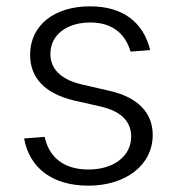

<svg xmlns="http://www.w3.org/2000/svg" viewBox="-20 -574 556 606"><path d="M392 -411 454 -416C432 -505 367 -554 264 -554C151 -554 75 -494 75 -401C75 -329 121 -279 213 -257L301 -237C363 -222 394 -190 394 -143C394 -81 339 -39 259 -39C183 -39 135 -76 121 -142L56 -137C73 -44 145 12 259 12C377 12 462 -53 462 -148C462 -219 414 -267 327 -287L236 -308C170 -324 139 -358 139 -404C139 -464 191 -503 265 -503C332 -503 375 -470 392 -411Z"/></svg>

Font: Wafeq Light
Style: Regular
Weight: 300
Designer: Rasmus Andersson & Azza Alameddine
Foundry: Google & TypeTogether
Version: Version 3.000;January 28, 2025;FontCreator 15.0.0.3014 64-bi